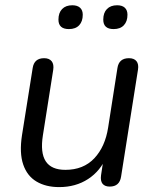

<svg xmlns="http://www.w3.org/2000/svg" viewBox="-20 -720 601 748"><path d="M210.5 8.9Q158.5 8.9 122.1 -12.8Q85.6 -34.5 70.4 -79.2Q55.1 -123.9 65.6 -192.8L107.3 -454.9Q113.1 -493.3 151.9 -493.3Q171.8 -493.3 181.3 -481.4Q190.7 -469.5 187.3 -447.6L147.1 -192.7Q136.4 -125 158.2 -91.6Q180 -58.3 234.6 -58.3Q304.9 -58.3 347.3 -103.2Q389.7 -148.2 401.3 -223.3L437.5 -454.9Q443.3 -493.3 482.2 -493.3Q502.5 -493.3 511.7 -481.7Q521 -470.1 517.6 -448.7L451.7 -31.9Q445.8 6.9 407.5 6.9Q388.6 6.9 379.6 -4Q370.7 -15 373.6 -36.9L386.8 -124.2L395.9 -111.5Q371.5 -53.9 323.1 -22.5Q274.8 8.9 210.5 8.9ZM422.6 -606.7Q382.3 -606.7 382.3 -643.6Q382.3 -670.2 396.6 -684.8Q410.8 -699.5 436.3 -699.5Q456 -699.5 466.3 -689.9Q476.6 -680.3 476.6 -662.6Q476.6 -636.6 462.6 -621.7Q448.6 -606.7 422.6 -606.7ZM248.5 -606.7Q207.7 -606.7 207.7 -643.6Q207.7 -670.2 222 -684.8Q236.2 -699.5 261.7 -699.5Q281.3 -699.5 291.9 -689.9Q302.4 -680.3 302.4 -662.6Q302.4 -636.6 288.5 -621.7Q274.5 -606.7 248.5 -606.7Z"/></svg>

Font: Nunito Variable Extra Light
Style: Italic
Weight: 200
Italic angle: -9°
Designer: Vernon Adams
Foundry: Vernon Adams
Version: Version 3.602